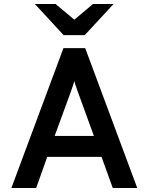

<svg xmlns="http://www.w3.org/2000/svg" viewBox="-20 -941 744 961"><path d="M37 0 297.5 -700H406.5L667 0H544.5L488 -156H216.5L161 0ZM253.5 -260.5H450L373 -472Q370 -480.5 366 -492Q362 -503.5 358 -514.8Q354 -526 352 -535Q349.5 -526 345.8 -514.8Q342 -503.5 338 -492Q334 -480.5 331 -472ZM298.5 -765 154.5 -921H258L352 -842.5L445.5 -921H548.5L404 -765Z"/></svg>

Font: Overpass SemiBold
Style: Regular
Weight: 600
Designer: Delve Withrington, Dave Bailey, Thomas Jockin
Foundry: Delve Fonts LLC
Version: Version 4.000